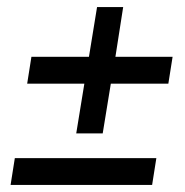

<svg xmlns="http://www.w3.org/2000/svg" viewBox="-20 -524 524 544"><path d="M196 -146 219 -287H57L69 -363H232L255 -504H329L307 -363H469L457 -287H294L271 -146ZM10 0 22 -76H423L411 0Z"/></svg>

Font: Rokkitt Medium
Style: Italic
Weight: 500
Italic angle: -9°
Designer: Vernon Adams
Foundry: Vernon Adams
Version: Version 3.103